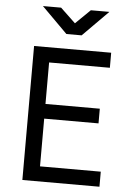

<svg xmlns="http://www.w3.org/2000/svg" viewBox="-62 -996 724 1042"><g transform="rotate(5 300.0 -475.0)"><path d="M100 0V-730H520V-648H189V-422H485V-342H189V-82H520V0ZM269 -810 129 -950H228L310 -872L390 -950H491L352 -810Z"/></g></svg>

Font: JetBrains Mono
Style: Regular
Weight: 400
Monospace: yes
Designer: Philipp Nurullin, Konstantin Bulenkov
Foundry: JetBrains
Version: Version 2.305